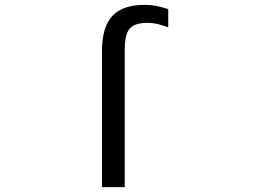

<svg xmlns="http://www.w3.org/2000/svg" viewBox="-20 -762 1040 784"><path d="M489.3 -556.6V2H396.5V-553.7Q396.5 -651.4 438.5 -696.8Q480.5 -742.2 571.3 -742.2Q616.2 -742.2 667 -724.6V-650.4Q619.1 -668.9 584 -668.9Q530.3 -668.9 509.8 -645.5Q489.3 -622.1 489.3 -556.6Z"/></svg>

Font: Gen Shin Gothic Monospace Regular
Style: Regular
Weight: 400
Designer: [Source Han Sans]
Ryoko NISHIZUKA  (kana & ideographs); Paul D. Hunt (Latin, Greek & Cyrillic); Wenlong ZHANG  (bopomofo
Version: Version 1.002.20150607